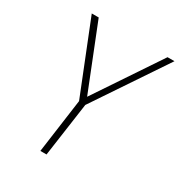

<svg xmlns="http://www.w3.org/2000/svg" viewBox="-171 -841 899 959"><g transform="rotate(30 278.5 -361.5)"><path d="M201 0 244 -312 80 -723H120L268 -351L517 -723H557L280.5 -311L236.5 0Z"/></g></svg>

Font: Public Sans Thin
Style: Italic
Weight: 100
Italic angle: -8°
Designer: The Public Sans project authors (U.S. Web Design System). Libre Franklin designed by Pablo Impallari and Rodrigo Fuenzal
Version: Version 2.000